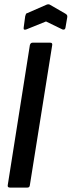

<svg xmlns="http://www.w3.org/2000/svg" viewBox="-20 -848 324 868"><path d="M25 0Q13 0 15 -11L115 -644Q118 -655 127 -655H207Q218 -655 216 -644L115 -11Q114 0 104 0ZM99 -715Q85 -710 87 -723L94 -775Q96 -782 97.5 -785Q99 -788 104 -789L191 -827Q199 -830 205 -827L276 -786Q281 -783 283 -779.5Q285 -776 284 -770L276 -723Q274 -711 262 -715L188 -751Z"/></svg>

Font: Sofia Sans Extra Condensed
Style: Bold Italic
Weight: 700
Italic angle: -9°
Designer: Botio Nikoltchev, Ani Petrova
Foundry: lettersoup
Version: Version 4.101